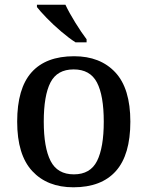

<svg xmlns="http://www.w3.org/2000/svg" viewBox="-20 -786 627 816"><path d="M292 10Q181 10 117 -59Q53 -128 53 -269Q53 -410 114 -478.5Q175 -547 295 -547Q406 -547 470 -478.5Q534 -410 534 -269Q534 -128 472.5 -59Q411 10 292 10ZM294 -45Q364 -45 392.5 -102Q421 -159 421 -269Q421 -380 392 -435.5Q363 -491 293 -491Q223 -491 194.5 -435.5Q166 -380 166 -269Q166 -159 195 -102Q224 -45 294 -45ZM301 -606Q273 -624 239.5 -652.5Q206 -681 178 -710Q150 -739 137 -756V-766H258Q274 -732 300 -690Q326 -648 348 -619V-606Z"/></svg>

Font: Noto Serif Hentaigana Medium
Style: Regular
Weight: 500
Designer: Kazuhiro Yamada
Foundry: nipponia
Version: Version 1.000; ttfautohint (v1.8.4.7-5d5b)